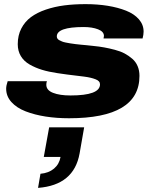

<svg xmlns="http://www.w3.org/2000/svg" viewBox="-20 -560 750 929"><path d="M314 12.2Q253.9 12.2 200.7 3.9Q147.5 -4.4 104 -21.2Q60.5 -38.1 35.2 -66.2Q9.8 -94.2 9.8 -130.9Q9.8 -145.5 17.1 -167H207Q204.1 -159.7 204.1 -149.9Q204.1 -123.5 236.6 -110.8Q269 -98.1 320.8 -98.1Q463.9 -98.1 463.9 -151.9Q463.9 -160.2 458.5 -166.3Q453.1 -172.4 442.1 -176.5Q431.2 -180.7 418.2 -183.8Q405.3 -187 385.7 -189.5Q366.2 -191.9 347.9 -194.1Q329.6 -196.3 304.2 -199.5Q278.8 -202.6 257.8 -206.1Q215.3 -212.4 183.3 -222.2Q151.4 -231.9 123.5 -247.8Q95.7 -263.7 80.8 -288.6Q65.9 -313.5 65.9 -346.2Q65.9 -388.7 83 -421.9Q100.1 -455.1 129.6 -477.1Q159.2 -499 201.4 -513.4Q243.7 -527.8 291 -533.9Q338.4 -540 394 -540Q451.2 -540 501 -532Q550.8 -523.9 590.1 -508.3Q629.4 -492.7 652.1 -466.6Q674.8 -440.4 674.8 -407.2Q674.8 -392.6 669.9 -374H481Q481.4 -377 481.9 -379.9Q482.4 -382.8 482.7 -384.3Q482.9 -385.7 482.9 -386.2Q482.9 -407.2 454.3 -418.2Q425.8 -429.2 384.8 -429.2Q254.9 -429.2 254.9 -383.8Q254.9 -378.4 257.6 -373.8Q260.3 -369.1 266.6 -365.7Q272.9 -362.3 279.8 -359.4Q286.6 -356.4 298.1 -354.2Q309.6 -352.1 319.3 -350.3Q329.1 -348.6 344.5 -346.7Q359.9 -344.7 371.1 -343.8Q382.3 -342.8 400.4 -341.1Q418.5 -339.4 430.2 -337.9Q460 -335 484.1 -330.6Q508.3 -326.2 535.4 -319.1Q562.5 -312 582.8 -301.3Q603 -290.5 620.1 -275.6Q637.2 -260.7 646 -239.7Q654.8 -218.8 654.8 -192.9Q654.8 12.2 314 12.2ZM164.1 349.1 175.8 280.8Q215.8 277.3 241.5 255.6Q267.1 233.9 272.9 199.2H191.9L217.8 56.2H387.2L365.2 182.1Q337.9 335.9 164.1 349.1Z"/></svg>

Font: Archivo Expanded ExtraBold
Style: Italic
Weight: 800
Width: 7
Italic angle: -10°
Designer: Hector Gatti
Foundry: Omnibus-Type
Version: Version 2.001